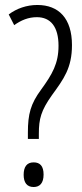

<svg xmlns="http://www.w3.org/2000/svg" viewBox="-20 -744 331 771"><path d="M92 -212V-186H136V-207C136 -267 145 -300 188 -361C236 -427 269 -471 269 -563C269 -670 216 -724 130 -724C87 -724 47 -710 15 -686L37 -643C65 -663 94 -675 128 -675C183 -675 215 -637 215 -560C215 -489 190 -446 145 -384C103 -327 92 -286 92 -212ZM75 -42C75 -11 88 7 115 7C140 7 155 -9 155 -43C155 -77 141 -92 115 -92C87 -92 75 -73 75 -42Z"/></svg>

Font: Noto Sans Lao Looped ExtraCondensed Light
Style: Regular
Weight: 300
Width: 2
Designer: Mark Frömberg, Ben Mitchell
Foundry: The Fontpad Ltd
Version: Version 1.002